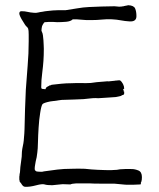

<svg xmlns="http://www.w3.org/2000/svg" viewBox="-20 -716 610 736"><path d="M461 -8Q455 -8 418 -12Q415 -12 368 -12Q337 -12 324 -13Q323 -13 297 -13Q272 -13 272 -13Q255 -12 250 -9Q235 -9 220 -10Q218 -10 180 -6Q160 -6 151 -9Q142 -12 118 -5.5Q94 1 76 0Q68 0 61 -13Q58 -17 56 -19Q55 -20 55 -24Q54 -26 54 -29V-39L55 -45V-48Q56 -52 56.5 -55Q57 -58 57 -61Q57 -71 61 -98Q64 -115 64 -134Q65 -145 67.5 -156Q70 -167 71 -177Q74 -210 74 -221Q75 -260 76 -298Q77 -336 79 -372Q82 -419 86 -464.5Q90 -510 90 -558Q90 -572 90 -583Q90 -600 88 -606Q87 -610 79 -617Q77 -619 68 -634Q62 -643 58 -651.5Q54 -660 54 -664Q54 -674 64 -673Q75 -673 85.5 -670.5Q96 -668 110 -667Q118 -666 126 -668Q134 -670 143 -671Q152 -673 163 -674Q174 -675 183 -676Q194 -677 205 -677Q228 -677 232 -677Q239 -678 276 -684Q299 -688 320 -689Q346 -690 369.5 -691Q393 -692 419 -692Q427 -691 435.5 -690.5Q444 -690 452 -692H454L456 -693H458Q459 -694 460 -694Q461 -693 462 -694Q463 -694 464.5 -694.5Q466 -695 468 -695Q469 -696 472 -696Q493 -695 498 -683.5Q503 -672 503 -654Q503 -632 476 -634Q459 -635 443.5 -638Q428 -641 409 -642Q390 -643 371 -641Q352 -639 330 -639Q321 -639 312 -639Q307 -639 298 -640Q289 -641 273 -642H270H262H259Q251 -634 233.5 -632.5Q216 -631 199 -631Q191 -632 182.5 -632Q174 -632 167 -632Q157 -631 154 -631Q151 -632 148 -628Q142 -619 141 -615Q139 -606 139 -598V-597L140 -596Q140 -595 141 -593Q143 -590 144.5 -581Q146 -572 146.5 -562Q147 -552 147.5 -542.5Q148 -533 148 -529Q148 -504 146.5 -482.5Q145 -461 142 -438Q140 -423 139 -409Q138 -395 138 -381Q139 -376 140.5 -375.5Q142 -375 145 -375L154 -374L157 -380Q158 -382 164 -385Q167 -386 171 -389H174L178 -391Q195 -393 214.5 -395Q234 -397 254 -397Q274 -398 292.5 -397.5Q311 -397 328 -398Q332 -399 350.5 -401Q369 -403 387 -404Q390 -405 396 -404L415 -406Q416 -406 417 -406L422 -407Q423 -407 424 -407Q429 -408 433.5 -408Q438 -408 439 -408H440Q447 -403 451.5 -394Q456 -385 456 -377V-376L452 -374L454 -369V-365H456V-357Q456 -354 452 -352Q451 -352 449 -351.5Q447 -351 445 -349Q444 -348 434 -346Q429 -345 424 -344Q423 -344 395 -342Q383 -341 380 -341Q372 -341 364.5 -340Q357 -339 347 -340Q335 -340 324 -338.5Q313 -337 300 -336Q286 -335 264 -334.5Q242 -334 216 -333Q207 -332 172 -327Q148 -322 143 -317Q138 -310 134 -283Q130 -259 128 -227Q126 -197 125.5 -170.5Q125 -144 123 -131Q122 -120 120.5 -113Q119 -106 117 -98Q116 -91 114.5 -83.5Q113 -76 113 -68Q113 -63 117 -61Q119 -58 127 -58Q132 -58 137 -57.5Q142 -57 148 -59Q149 -59 200 -66Q225 -69 254 -69Q280 -70 305 -69Q312 -68 331 -66.5Q350 -65 383 -64Q404 -63 428 -65L440 -67Q464 -69 485 -68Q497 -68 510.5 -62.5Q524 -57 524 -37Q524 -26 522 -20Q521 -17 520 -16Q520 -14 520 -11Q520 -8 518 -10V-9Q489 -7 461 -8Z"/></svg>

Font: ToneOZ-Pinyin-Tsuipita-TC
Style: Regular
Weight: 400
Designer: ÂÆ£ÂøóÂáåJeffrey Xuan(jeffreyx@gmail.com, ToneOZ.com) ÈòøÂù§(cjkFonts)
Foundry: ToneOZ
Version: Version 0.24071